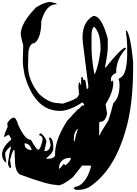

<svg xmlns="http://www.w3.org/2000/svg" viewBox="-235 -1464 1348 1894"><path d="M263.7 -1444.3 322.3 -1430.7V-1421.9Q217.8 -1421.9 171.9 -1252.9Q171.9 -1088.9 106.4 -1039.1Q57.6 -1039.1 44.9 -950.2L42 -825.2V-807.6Q42 -673.8 147.5 -540Q245.1 -446.3 342.8 -446.3L383.8 -441.4Q538.1 -489.3 538.1 -522.5L541 -526.4H544.9L538.1 -615.2L544.9 -651.4H547.9Q555.7 -651.4 558.6 -628.9H565.4V-673.8L568.4 -705.1H579.1Q585.9 -673.8 592.8 -673.8H595.7L599.6 -677.7H602.5Q611.3 -666 620.1 -588.9H633.8L636.7 -611.3L582 -1047.9L579.1 -1092.8Q579.1 -1249 684.6 -1306.6H688.5Q767.6 -1306.6 828.1 -1083V-999Q828.1 -937.5 800.8 -802.7V-797.9H807.6Q947.3 -972.7 996.1 -994.1L1005.9 -990.2V-981.4Q910.2 -879.9 910.2 -745.1Q859.4 -721.7 859.4 -682.6V-655.3H862.3Q862.3 -668.9 876 -668.9L882.8 -651.4Q882.8 -554.7 807.6 -437.5V-428.7L821.3 -343.8Q804.7 -263.7 759.8 -263.7Q743.2 -262.7 743.2 -250V-129.9H750Q750 -146.5 832 -272.5Q855.5 -334 882.8 -446.3Q944.3 -501 944.3 -628.9Q944.3 -656.2 934.6 -686.5Q981.4 -708 996.1 -753.9Q1019.5 -816.4 1019.5 -936.5V-1007.8Q1019.5 -1062.5 1005.9 -1164.1H1012.7Q1051.8 -1120.1 1078.1 -856.4V-797.9Q1078.1 -411.1 999 -161.1Q885.7 223.6 643.6 382.8Q592.8 409.2 534.2 409.2H524.4Q505.9 409.2 493.2 395.5Q493.2 378.9 534.2 373Q612.3 335.9 654.3 209L664.1 172.9L647.5 168.9H575.2L483.4 284.2Q386.7 364.3 335.9 364.3L325.2 360.4Q238.3 360.4 -37.1 257.8Q-87.9 227.5 -87.9 110.4L-91.8 16.6H-98.6Q-110.4 16.6 -135.7 115.2L-126 181.6L-128.9 195.3H-132.8Q-156.2 176.8 -156.2 141.6Q-144.5 48.8 -126 -13.7L-128.9 -18.6Q-159.2 -1 -183.6 43.9V66.4L-173.8 128.9V137.7H-180.7Q-214.8 105.5 -214.8 61.5Q-214.8 -12.7 -126 -85V-98.6Q-142.6 -131.8 -153.3 -134.8L-190.4 -112.3H-194.3Q-194.3 -138.7 -160.2 -210V-218.8L-163.1 -250Q-128.9 -303.7 -98.6 -303.7Q-76.2 -303.7 -53.7 -227.5Q11.7 -85 69.3 -85Q126 12.7 140.6 12.7Q164.1 12.7 185.5 -85V-89.8Q185.5 -122.1 151.4 -129.9V-134.8L161.1 -147.5H171.9Q222.7 -100.6 222.7 -63.5L202.1 26.4H209Q253.9 26.4 263.7 -32.2V-41L247.1 -107.4H250Q291 -107.4 291 -1Q291 43.9 219.7 97.7L222.7 101.6H247.1Q293.9 101.6 308.6 70.3V30.3Q319.3 -103.5 427.7 -272.5L531.2 -383.8Q548.8 -390.6 575.2 -423.8H595.7V-432.6L579.1 -455.1Q449.2 -370.1 356.4 -370.1Q108.4 -370.1 7.8 -722.7Q-9.8 -809.6 -9.8 -860.4L-5.9 -1016.6Q-30.3 -1105.5 -30.3 -1127.9Q-30.3 -1235.4 120.1 -1390.6Q203.1 -1444.3 263.7 -1444.3ZM688.5 -1199.2Q668 -1169.9 668 -1119.1V-1002.9Q668 -883.8 695.3 -736.3H702.1Q740.2 -826.2 756.8 -971.7V-990.2Q756.8 -1137.7 695.3 -1199.2ZM493.2 -89.8V-76.2L500 -67.4Q513.7 -138.7 534.2 -192.4H531.2Q493.2 -165 493.2 -89.8ZM7.8 -49.8V-41Q7.8 3.9 65.4 16.6H76.2V7.8Q54.7 -49.8 10.7 -49.8ZM345.7 195.3 349.6 200.2Q361.3 196.3 390.6 155.3H397.5L407.2 164.1H414.1Q454.1 129.9 462.9 106.4V92.8H459Q377 92.8 352.5 159.2Z"/></svg>

Font: EG Dragon Caps 
Style: Regular
Weight: 400
Designer: Bill Roach / W.K. Roach
Version: Version 1.00 April 18, 2012, initial release